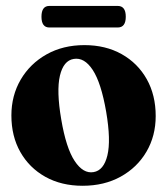

<svg xmlns="http://www.w3.org/2000/svg" viewBox="-20 -602 550 632"><path d="M258 -453.5Q327.5 -453.5 380.5 -423.8Q433.5 -394 463 -341.5Q492.5 -289 492.5 -220Q492.5 -154.5 462 -102.5Q431.5 -50.5 377.2 -20.5Q323 9.5 252 9.5Q182 9.5 129.2 -20Q76.5 -49.5 47 -101.5Q17.5 -153.5 17.5 -222Q17.5 -287.5 48.2 -340Q79 -392.5 133.2 -423Q187.5 -453.5 258 -453.5ZM288 -35.5Q321.5 -41 333.5 -90.5Q345.5 -140 329.5 -234Q313 -329.5 285.2 -371.8Q257.5 -414 222.5 -408Q189 -402.5 177.2 -352.8Q165.5 -303 181.5 -209.5Q197.5 -114.5 225.8 -72Q254 -29.5 288 -35.5ZM116.5 -547Q116.5 -582.5 142.5 -582.5H367.5Q394 -582.5 394 -547Q394 -511.5 367.5 -511.5H142.5Q116.5 -511.5 116.5 -547Z"/></svg>

Font: Fraunces 144pt Soft
Style: Bold
Weight: 700
Version: Version 1.000;[0bf87f6ff]